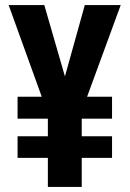

<svg xmlns="http://www.w3.org/2000/svg" viewBox="-20 -734 509 754"><path d="M235 -434 313 -714H454L322 -354H420V-268H301V-199H420V-114H301V0H168V-114H49V-199H168V-268H49V-354H144L14 -714H154Z"/></svg>

Font: Noto Sans Lao ExtraCondensed
Style: Bold
Weight: 700
Width: 2
Designer: Monotype Design Team
Foundry: Monotype Imaging Inc.
Version: Version 2.003; ttfautohint (v1.8.4.7-5d5b)